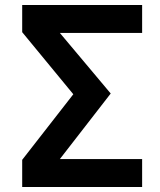

<svg xmlns="http://www.w3.org/2000/svg" viewBox="-20 -750 640 770"><path d="M550 0V-112H220L424 -375L220 -618H550V-730H69V-621L274 -372L69 -109V0Z"/></svg>

Font: Tekne LDO
Style: Bold
Weight: 700
Monospace: yes
Designer: Alessio Laiso, Mario Rullo, Paolo Rosset
Foundry: Alessio Laiso
Version: Version 1.000;hotconv 1.0.109;makeotfexe 2.5.65596